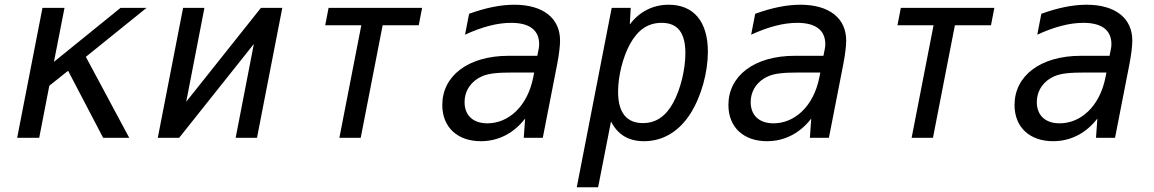

<svg xmlns="http://www.w3.org/2000/svg" viewBox="-20 -580 4856 808"><path d="M52.2 0H145L187.5 -219.2L266.6 -282.2L414.1 0H523.9L341.3 -340.8L596.7 -546.9H487.3L207 -319.8L251.5 -546.9H158.7Z M644 0H733.9L1048.3 -395L971.7 0H1061.5L1168 -546.9H1078.1L763.7 -151.9L840.3 -546.9H750.5Z M1408.2 0H1498L1590.3 -473.6H1742.2L1756.3 -546.9H1362.8L1348.6 -473.6H1500.5Z M2003.4 14.2C2079.6 14.2 2143.6 -21 2189.9 -81.1L2184.1 0H2264.2L2325.2 -312C2333 -353 2336.9 -387.7 2336.9 -409.7C2336.9 -502.9 2266.1 -560.1 2144.5 -560.1C2086.9 -560.1 2024.4 -547.4 1954.1 -522L1937 -434.1C2009.3 -467.3 2073.7 -483.9 2130.9 -483.9C2206.5 -483.9 2249 -454.6 2249 -394C2249 -387.7 2248.5 -380.9 2247.1 -375L2241.2 -345.2H2121.1C1949.2 -345.2 1841.3 -260.3 1841.3 -138.2C1841.3 -43.9 1905.8 14.2 2003.4 14.2ZM2031.2 -61C1969.7 -61 1935.1 -95.7 1935.1 -149.9C1935.1 -200.2 1964.4 -239.7 2008.3 -258.8C2036.1 -271 2071.3 -274.9 2144 -274.9H2228L2224.1 -254.9C2199.7 -130.9 2118.7 -61 2031.2 -61Z M2407.2 208H2497.1L2551.3 -68.8C2580.1 -12.7 2625.5 14.2 2690.4 14.2C2772 14.2 2839.4 -28.8 2886.2 -103C2931.6 -174.8 2959 -276.4 2959 -362.3C2959 -490.2 2898.4 -560.1 2794.4 -560.1C2728 -560.1 2670.9 -531.2 2630.4 -477.1L2634.3 -546.9H2554.2ZM2685.5 -62C2618.7 -62 2581.1 -104 2581.1 -193.8C2581.1 -258.8 2600.6 -339.8 2632.3 -396.5C2663.1 -451.7 2704.6 -483.9 2764.2 -483.9C2831.5 -483.9 2864.3 -442.9 2864.3 -356.4C2864.3 -289.1 2844.7 -205.6 2813 -147.5C2782.2 -91.3 2741.2 -62 2685.5 -62Z M3207.5 14.2C3283.7 14.2 3347.7 -21 3394 -81.1L3388.2 0H3468.3L3529.3 -312C3537.1 -353 3541 -387.7 3541 -409.7C3541 -502.9 3470.2 -560.1 3348.6 -560.1C3291 -560.1 3228.5 -547.4 3158.2 -522L3141.1 -434.1C3213.4 -467.3 3277.8 -483.9 3335 -483.9C3410.6 -483.9 3453.1 -454.6 3453.1 -394C3453.1 -387.7 3452.6 -380.9 3451.2 -375L3445.3 -345.2H3325.2C3153.3 -345.2 3045.4 -260.3 3045.4 -138.2C3045.4 -43.9 3109.9 14.2 3207.5 14.2ZM3235.4 -61C3173.8 -61 3139.2 -95.7 3139.2 -149.9C3139.2 -200.2 3168.5 -239.7 3212.4 -258.8C3240.2 -271 3275.4 -274.9 3348.1 -274.9H3432.1L3428.2 -254.9C3403.8 -130.9 3322.8 -61 3235.4 -61Z M3816.4 0H3906.2L3998.5 -473.6H4150.4L4164.6 -546.9H3771L3756.8 -473.6H3908.7Z M4411.6 14.2C4487.8 14.2 4551.8 -21 4598.1 -81.1L4592.3 0H4672.4L4733.4 -312C4741.2 -353 4745.1 -387.7 4745.1 -409.7C4745.1 -502.9 4674.3 -560.1 4552.7 -560.1C4495.1 -560.1 4432.6 -547.4 4362.3 -522L4345.2 -434.1C4417.5 -467.3 4481.9 -483.9 4539.1 -483.9C4614.7 -483.9 4657.2 -454.6 4657.2 -394C4657.2 -387.7 4656.7 -380.9 4655.3 -375L4649.4 -345.2H4529.3C4357.4 -345.2 4249.5 -260.3 4249.5 -138.2C4249.5 -43.9 4314 14.2 4411.6 14.2ZM4439.5 -61C4377.9 -61 4343.3 -95.7 4343.3 -149.9C4343.3 -200.2 4372.6 -239.7 4416.5 -258.8C4444.3 -271 4479.5 -274.9 4552.2 -274.9H4636.2L4632.3 -254.9C4607.9 -130.9 4526.9 -61 4439.5 -61Z"/></svg>

Font: Hack
Style: Oblique
Weight: 400
Italic angle: -12°
Monospace: yes
Designer: Christopher Simpkins
Foundry: Christopher Simpkins
Version: Version 2.010